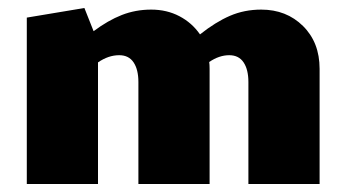

<svg xmlns="http://www.w3.org/2000/svg" viewBox="-20 -460 867 480"><path d="M779 -288V0H601V-255Q601 -286 589 -304Q577 -322 553 -322Q528 -322 503 -305Q504 -299 504 -288V0H326V-255Q326 -286 314 -304Q302 -322 278 -322Q251 -322 225 -304V0H47V-416L191 -440L214 -382Q250 -409 284.5 -422.5Q319 -436 358 -436Q397 -436 428.5 -419.5Q460 -403 480 -374Q519 -405 555 -420.5Q591 -436 633 -436Q696 -436 737.5 -395Q779 -354 779 -288Z"/></svg>

Font: Ysabeau Heavy
Style: Regular
Weight: 800
Designer: Christian Thalmann (Catharsis Fonts)
Version: Version 0.003